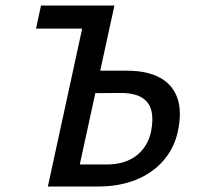

<svg xmlns="http://www.w3.org/2000/svg" viewBox="-20 -678 719 698"><path d="M154 0 297 -658H396L270 -80H367Q434 -80 475.5 -112Q517 -144 529 -199Q538 -243 530.5 -275Q523 -307 494.5 -324Q466 -341 411 -340L289 -339L302 -421H441Q516 -421 562.5 -395Q609 -369 625.5 -319.5Q642 -270 626 -198Q613 -139 574 -94Q535 -49 474.5 -24.5Q414 0 337 0ZM111 -574 129 -658H339L321 -574Z"/></svg>

Font: Ysabeau Office SemiBold
Style: Italic
Weight: 600
Italic angle: -12°
Designer: Christian Thalmann (Catharsis Fonts)
Version: Version 2.001;gftools[0.9.30]; featfreeze: tnum,lnum,ss02